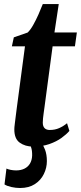

<svg xmlns="http://www.w3.org/2000/svg" viewBox="-20 -706 396 938"><path d="M197.5 -183.5Q195 -166 193.2 -152.5Q191.5 -139 190.2 -128Q189 -117 189 -107Q189 -89 197.8 -80Q206.5 -71 223 -71Q248.5 -71 269.2 -80.2Q290 -89.5 307.5 -104L319 -66.5Q305 -50 280.5 -32.2Q256 -14.5 221.2 -2.2Q186.5 10 140.5 10Q103 10 76.2 -9.2Q49.5 -28.5 50 -75Q50 -79 50.5 -85.2Q51 -91.5 52.5 -103Q54 -114.5 56.2 -132.8Q58.5 -151 62 -178.5L102 -479.5H38L47.5 -523.5L115 -547Q128 -559 141.8 -583.2Q155.5 -607.5 167.8 -635.2Q180 -663 189 -686H267L246 -547.5H355.5L346 -479.5H237ZM78 212.5Q57.5 212.5 36 207.8Q14.5 203 2 195L11.5 117.5Q18.5 121 31.8 123.8Q45 126.5 59 126.5Q82 126.5 99.2 118Q116.5 109.5 126.2 93.5Q136 77.5 137 54.5Q137.5 28.5 131.8 13.5Q126 -1.5 121.5 -13.5L153 -15L179.5 -13.5Q191 1.5 200 25.2Q209 49 209 81Q209 114 194.2 144.2Q179.5 174.5 150.2 193.5Q121 212.5 78 212.5Z"/></svg>

Font: Merriweather 36pt
Style: Bold Italic
Weight: 700
Italic angle: -7.8°
Version: Version 2.101